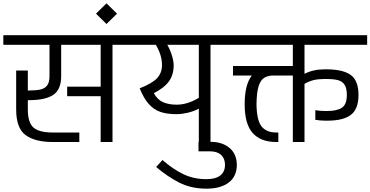

<svg xmlns="http://www.w3.org/2000/svg" viewBox="-30 -852 2223 1152"><path d="M760 -641V-583H645V0H574V-275H373V-332H574V-583H337V-395Q337 -315 290 -283Q243 -251 143 -251H137V-195Q137 -117 170.5 -87Q204 -57 286 -57H446V0H286Q180 0 123.5 -41.5Q67 -83 67 -195V-429H137V-309H143Q187 -309 213 -315Q239 -321 253 -339.5Q267 -358 267 -395V-583H-10V-641Z M546 -770 609 -832 672 -770 609 -708Z M1348 -641V-583H1233V0H1163V-200Q1130 -183 1094 -175Q1058 -167 1030 -167Q972 -167 932.5 -180.5Q893 -194 863 -227.5Q833 -261 808 -322Q884 -352 913 -383.5Q942 -415 942 -462Q942 -521 905 -583H740V-641ZM1163 -265V-583H974Q992 -551 1002 -517.5Q1012 -484 1012 -460Q1012 -404 984 -364.5Q956 -325 893 -293Q915 -253 949 -238.5Q983 -224 1030 -224Q1095 -224 1163 -265Z M907 150 945 108Q1006 162 1069 192.5Q1132 223 1208 223Q1263 223 1291.5 201Q1320 179 1320 137Q1320 99 1296.5 77.5Q1273 56 1230 56H1161V-1H1233Q1303 -1 1346.5 35Q1390 71 1391 136Q1391 207 1342 243.5Q1293 280 1210 280Q1116 280 1045 243.5Q974 207 907 150Z M1797 -583V-409Q1849 -436 1917 -436H1933Q2031 -435 2076 -401Q2121 -367 2121 -282Q2121 -198 2075.5 -163Q2030 -128 1934 -128H1922Q1907 -128 1890 -129.5Q1873 -131 1862 -133V-191Q1890 -186 1920 -186H1932Q1993 -186 2022 -206Q2051 -226 2051 -282Q2051 -323 2037.5 -343.5Q2024 -364 1998 -371Q1972 -378 1929 -378H1913Q1880 -378 1852.5 -371.5Q1825 -365 1797 -349V0H1727V-399H1613Q1577 -399 1555 -385Q1533 -371 1521.5 -334Q1510 -297 1509 -228Q1510 -131 1539 -94Q1568 -57 1627 -57H1640V0H1627Q1535 0 1486.5 -53.5Q1438 -107 1438 -227Q1438 -344 1481 -399H1368V-456H1727V-583H1328V-641H2173V-583Z"/></svg>

Font: Biryani Light
Style: Regular
Weight: 300
Designer: Dan Reynolds and Mathieu Réguer
Foundry: Dan Reynolds and Mathieu Réguer
Version: Version 1.004; ttfautohint (v1.1) -l 5 -r 5 -G 72 -x 0 -D la